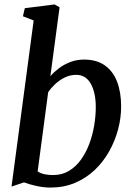

<svg xmlns="http://www.w3.org/2000/svg" viewBox="-20 -837 604 867"><path d="M207.5 -493Q223.5 -511.5 246.2 -528.8Q269 -546 297.8 -557Q326.5 -568 359.5 -568Q416 -568 453.2 -541.8Q490.5 -515.5 508.8 -467.8Q527 -420 527 -356Q527 -304 513 -251.8Q499 -199.5 472.2 -152.2Q445.5 -105 406.8 -68.5Q368 -32 318 -11Q268 10 207.5 10Q177 10 143.5 2.5Q110 -5 88.5 -13.5L32 5.5L132 -744.5L83.5 -763.5L92 -800L226.5 -817L249 -804ZM150 -63Q164 -53.5 182.2 -50Q200.5 -46.5 219.5 -46.5Q260 -46.5 291.2 -65.2Q322.5 -84 345.2 -115.5Q368 -147 383 -186.8Q398 -226.5 405.2 -269.8Q412.5 -313 412.5 -353.5Q412.5 -418.5 390 -458.8Q367.5 -499 324 -499Q296 -499 271.2 -486.5Q246.5 -474 227.8 -456Q209 -438 197.5 -420.5Z"/></svg>

Font: Merriweather Light 18pt Medium
Style: Italic
Weight: 500
Italic angle: -7.8°
Version: Version 2.101